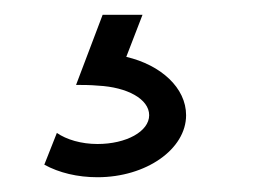

<svg xmlns="http://www.w3.org/2000/svg" viewBox="-20 -40 352 260"><path d="M173 -20H119L83 75C91 75 102 75 113 76C152 78 182 94 182 116C182 138 151 155 112 155C90 155 70 149 57 140L40 183C60 194 85 200 112 200C178 200 232 162 232 116C232 79 198 48 151 37Z"/></svg>

Font: Gauge
Style: Italic
Weight: 400
Italic angle: -80°
Designer: Daniel Pimley
Foundry: Daniel Pimley
Version: Version 1.000;PS 001.001;hotconv 1.0.56